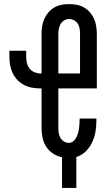

<svg xmlns="http://www.w3.org/2000/svg" viewBox="-20 -763 540 938"><path d="M283 155V5Q260 1 239.5 -12.5Q219 -26 206 -46Q193 -66 188 -90Q183 -114 183 -138V-331H178Q158 -331 137.5 -334.5Q117 -338 98.5 -347.5Q80 -357 65.5 -372Q51 -387 42 -405.5Q33 -424 29.5 -444Q26 -464 26 -485V-515H108V-485Q108 -470 111.5 -455Q115 -440 124.5 -428Q134 -416 148.5 -410Q163 -404 178 -404H183V-597Q183 -616 186 -635Q189 -654 196.5 -671Q204 -688 216.5 -702.5Q229 -717 245.5 -726.5Q262 -736 280.5 -739.5Q299 -743 318 -743Q337 -743 355.5 -739.5Q374 -736 390.5 -726.5Q407 -717 419.5 -702.5Q432 -688 439.5 -671Q447 -654 450 -635Q453 -616 453 -597V-331H265V-138Q265 -125 267 -112.5Q269 -100 275.5 -89Q282 -78 293 -71.5Q304 -65 316 -65Q328 -65 337 -72Q346 -79 351.5 -89Q357 -99 360.5 -110Q364 -121 365.5 -132.5Q367 -144 368 -155Q369 -166 369 -178V-184H451V-174Q451 -147 446.5 -120Q442 -93 430.5 -68Q419 -43 399 -23.5Q379 -4 353 4V155ZM371 -404V-597Q371 -610 369 -623Q367 -636 360.5 -646.5Q354 -657 342.5 -663.5Q331 -670 318 -670Q305 -670 294 -663.5Q283 -657 276.5 -646.5Q270 -636 267.5 -623Q265 -610 265 -597V-404Z"/></svg>

Font: Iosevka Medium
Style: Regular
Weight: 500
Monospace: yes
Designer: Belleve Invis
Foundry: Belleve Invis
Version: Version 32.5.0; ttfautohint (v1.8.4)